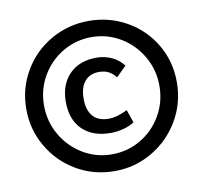

<svg xmlns="http://www.w3.org/2000/svg" viewBox="-65 -675 720 679"><g transform="rotate(-10 294.5 -335.5)"><path d="M294.9 -605Q369.1 -605 431.2 -569.6Q493.2 -534.2 529.1 -473.1Q564.9 -412.1 564.9 -337.9Q564.9 -263.7 528.6 -201.4Q492.2 -139.2 430.2 -102.5Q368.2 -65.9 294.9 -65.9Q219.7 -65.9 158 -102.1Q96.2 -138.2 60.1 -200.2Q23.9 -262.2 23.9 -335.9Q23.9 -409.2 60.1 -471.2Q96.2 -533.2 158.7 -569.1Q221.2 -605 294.9 -605ZM294.9 -546.9Q238.8 -546.9 191.4 -519Q144 -491.2 116 -443.1Q87.9 -395 87.9 -337.9Q87.9 -279.8 116 -231.4Q144 -183.1 191.4 -154.5Q238.8 -126 294.9 -126Q352.1 -126 399.4 -154.1Q446.8 -182.1 474.4 -230.5Q502 -278.8 502 -335.9Q502 -393.1 473.9 -441.7Q445.8 -490.2 398.4 -518.6Q351.1 -546.9 294.9 -546.9ZM299.8 -472.2Q328.6 -472.2 353.8 -460.7Q378.9 -449.2 396 -426.8L359.9 -391.1Q346.7 -407.2 332.8 -414.1Q318.8 -420.9 299.8 -420.9Q266.6 -420.9 248.3 -398.9Q230 -377 230 -336.9Q230 -295.9 249 -273.9Q268.1 -252 305.2 -252Q335.9 -252 373 -271L389.2 -224.1Q372.1 -212.9 349.1 -207Q326.2 -201.2 303.2 -201.2Q239.3 -201.2 202.6 -237.1Q166 -272.9 166 -336.9Q166 -398.9 201.9 -435.5Q237.8 -472.2 299.8 -472.2Z"/></g></svg>

Font: Sarala
Style: Bold
Weight: 700
Designer: Andres Torresi
Foundry: Huerta Tipografica
Version: Version 1.004;PS 001.003;hotconv 1.0.70;makeotf.lib2.5.58329